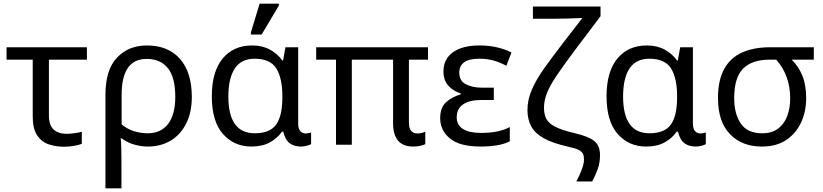

<svg xmlns="http://www.w3.org/2000/svg" viewBox="-20 -796 4528 1056"><path d="M332 11Q286 11 247 -2.5Q208 -16 184 -52Q160 -88 160 -155V-468H16V-536H458V-468H249V-164Q249 -106 275.5 -83Q302 -60 345 -60Q367 -60 390.5 -63.5Q414 -67 430 -71V-5Q416 1 388.5 6Q361 11 332 11Z M560 240V-275Q560 -412 623.5 -479Q687 -546 788 -546Q905 -546 970 -472Q1035 -398 1035 -263Q1035 -178 1004 -116.5Q973 -55 918.5 -22.5Q864 10 794 10Q754 10 716 -1.5Q678 -13 649 -35H644Q646 -19 647 17Q648 53 648 98V240ZM793 -63Q865 -63 904.5 -114.5Q944 -166 944 -263Q944 -370 903.5 -421Q863 -472 786 -472Q649 -472 649 -274V-112Q678 -87 715.5 -75Q753 -63 793 -63Z M1363 10Q1267 10 1206 -59.5Q1145 -129 1145 -266Q1145 -402 1204.5 -474Q1264 -546 1367 -546Q1423 -546 1465 -523Q1507 -500 1533 -463H1537L1550 -536H1620V-118Q1620 -87 1632 -74.5Q1644 -62 1661 -62Q1669 -62 1678 -64Q1687 -66 1691 -67V-3Q1684 1 1668 5.5Q1652 10 1635 10Q1598 10 1573.5 -8Q1549 -26 1538 -72H1531Q1506 -36 1464.5 -13Q1423 10 1363 10ZM1381 -63Q1464 -63 1498.5 -110.5Q1533 -158 1533 -261V-267Q1533 -367 1499.5 -420Q1466 -473 1380 -473Q1307 -473 1271.5 -419.5Q1236 -366 1236 -265Q1236 -63 1381 -63ZM1360 -606V-618L1408 -776H1514V-766L1419 -606Z M2253 10Q2142 10 2142 -118V-468H1915V0H1828V-468H1719V-536H2334V-468H2229V-124Q2229 -89 2242 -75.5Q2255 -62 2275 -62Q2289 -62 2300.5 -65Q2312 -68 2319 -72V-3Q2311 1 2293.5 5.5Q2276 10 2253 10Z M2624 10Q2508 10 2454.5 -34.5Q2401 -79 2401 -146Q2401 -206 2434.5 -235Q2468 -264 2514 -277V-282Q2471 -296 2445 -325.5Q2419 -355 2419 -403Q2419 -471 2471 -508.5Q2523 -546 2617 -546Q2673 -546 2718.5 -534.5Q2764 -523 2793 -507L2765 -434Q2733 -452 2696.5 -462.5Q2660 -473 2617 -473Q2557 -473 2531.5 -452.5Q2506 -432 2506 -397Q2506 -351 2542.5 -332.5Q2579 -314 2627 -314H2696V-246H2627Q2561 -246 2526.5 -221.5Q2492 -197 2492 -151Q2492 -108 2526.5 -86.5Q2561 -65 2624 -65Q2676 -65 2714.5 -73Q2753 -81 2784 -97V-19Q2753 -3 2712 3.5Q2671 10 2624 10Z M3150 202Q3167 170 3179.5 137Q3192 104 3192 82Q3192 63 3186.5 50.5Q3181 38 3162.5 28.5Q3144 19 3106 11Q3020 -8 2971 -35.5Q2922 -63 2901.5 -101.5Q2881 -140 2881 -191Q2881 -248 2905.5 -304Q2930 -360 2974 -421.5Q3018 -483 3074 -556L3183 -697Q3179 -697 3155.5 -696Q3132 -695 3098.5 -694Q3065 -693 3031 -693H2911V-760H3283V-707L3133 -508Q3075 -430 3039.5 -377Q3004 -324 2988 -283.5Q2972 -243 2972 -203Q2972 -169 2984 -144Q2996 -119 3031.5 -100Q3067 -81 3139 -64Q3217 -46 3248.5 -20.5Q3280 5 3280 57Q3280 101 3267 135.5Q3254 170 3237 202Z M3534 10Q3438 10 3377 -59.5Q3316 -129 3316 -266Q3316 -402 3375.5 -474Q3435 -546 3538 -546Q3594 -546 3636 -523Q3678 -500 3704 -463H3708L3721 -536H3791V-118Q3791 -87 3803 -74.5Q3815 -62 3832 -62Q3840 -62 3849 -64Q3858 -66 3862 -67V-3Q3855 1 3839 5.5Q3823 10 3806 10Q3769 10 3744.5 -8Q3720 -26 3709 -72H3702Q3677 -36 3635.5 -13Q3594 10 3534 10ZM3552 -63Q3635 -63 3669.5 -110.5Q3704 -158 3704 -261V-267Q3704 -367 3670.5 -420Q3637 -473 3551 -473Q3478 -473 3442.5 -419.5Q3407 -366 3407 -265Q3407 -63 3552 -63Z M4170 10Q4061 10 3995 -58Q3929 -126 3929 -256Q3929 -357 3964 -418.5Q3999 -480 4063 -508Q4127 -536 4214 -536H4456V-468H4334Q4372 -431 4393 -379.5Q4414 -328 4414 -256Q4414 -184 4386.5 -123.5Q4359 -63 4305 -26.5Q4251 10 4170 10ZM4172 -63Q4226 -63 4260 -89Q4294 -115 4310 -158.5Q4326 -202 4326 -254Q4326 -382 4249 -468H4214Q4116 -468 4067 -418.5Q4018 -369 4018 -256Q4018 -171 4054 -117Q4090 -63 4172 -63Z"/></svg>

Font: Noto Sans Living
Style: Regular
Weight: 400
Designer: Monotype Design Team
Foundry: Monotype Imaging Inc.
Version: Version 2.013; ttfautohint (v1.8.4.7-5d5b)